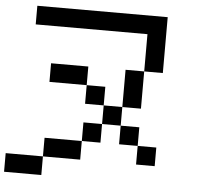

<svg xmlns="http://www.w3.org/2000/svg" viewBox="-59 -964 1118 1027"><g transform="rotate(5 500.0 -450.0)"><path d="M0 0V-100H200V0ZM200 -100V-200H400V-100ZM200 -500V-600H400V-500ZM400 -200V-300H500V-200ZM400 -500H500V-400H400ZM600 -200V-300H700V-200ZM600 -400V-300H500V-400ZM600 -600H700V-400H600ZM800 -200V-100H700V-200ZM800 -600H700V-800H100V-900H800Z"/></g></svg>

Font: Galmuri9 Regular
Style: Regular
Weight: 400
Designer: Lee Minseo (quiple)
Version: Version 2.399;hotconv 1.1.1;makeotfexe 2.6.0 DEVELOPMENT